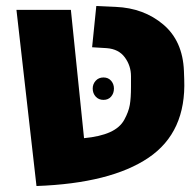

<svg xmlns="http://www.w3.org/2000/svg" viewBox="-20 -612 652 642"><path d="M102 10 35 -579H217L261 -150Q314 -155 347.5 -170Q381 -185 395.5 -211.5Q410 -238 414 -261Q418 -284 418 -322V-357Q418 -392 397.5 -420Q377 -448 337 -451L288 -454L302 -592L367 -589Q461 -585 526 -530Q591 -475 595 -375L596 -347Q603 -170 476.5 -84.5Q350 1 102 10ZM361 -316Q361 -300 351.5 -289Q342 -278 326 -278Q310 -278 300 -289Q290 -300 290 -316Q290 -331 300 -342Q310 -353 326 -353Q342 -353 351.5 -342Q361 -331 361 -316Z"/></svg>

Font: Assistant ExtraBold
Style: Regular
Weight: 800
Designer: Hebrew By Ben Nathan, Latin by Paul Hunt
Version: Version 2.001;PS 002.001;hotconv 1.0.88;makeotf.lib2.5.64775